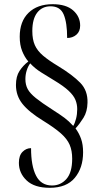

<svg xmlns="http://www.w3.org/2000/svg" viewBox="-20 -780 475 915"><path d="M217 115Q144 115 107 80Q70 45 70 -4Q70 -39 87.5 -56.5Q105 -74 128 -74Q128 11 152 57.5Q176 104 228 104Q269 104 296.5 73Q324 42 324 -24Q324 -62 312 -90Q300 -118 270 -144.5Q240 -171 185 -205Q118 -246 87 -285Q56 -324 56 -375Q56 -416 73 -442Q90 -468 115 -487Q97 -508 85.5 -537Q74 -566 74 -605Q74 -678 116 -719Q158 -760 231 -760Q295 -760 328.5 -730.5Q362 -701 362 -658Q362 -630 344 -614.5Q326 -599 300 -599Q300 -672 283.5 -711Q267 -750 221 -750Q181 -750 157.5 -720Q134 -690 134 -632Q134 -592 146 -565Q158 -538 185 -515Q212 -492 257 -465Q326 -423 362.5 -385.5Q399 -348 397 -290Q396 -248 378 -219Q360 -190 340 -168Q357 -145 366.5 -118Q376 -91 376 -54Q376 20 336.5 67.5Q297 115 217 115ZM329 -180Q337 -193 342.5 -214.5Q348 -236 348 -260Q348 -283 339.5 -304Q331 -325 307 -347.5Q283 -370 238 -397Q205 -417 175.5 -435.5Q146 -454 124 -478Q114 -465 107.5 -445Q101 -425 101 -403Q101 -376 112 -355.5Q123 -335 151 -312.5Q179 -290 229 -258Q268 -233 288 -218Q308 -203 329 -180Z"/></svg>

Font: Noto Serif Display ExtraCondensed Medium
Style: Regular
Weight: 500
Width: 2
Designer: Monotype Design Team
Foundry: Monotype Imaging Inc.
Version: Version 2.009